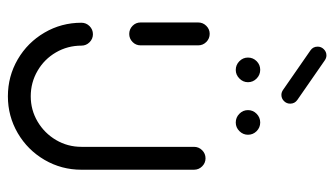

<svg xmlns="http://www.w3.org/2000/svg" viewBox="-203 -656 860 494"><g transform="rotate(90 227.0 -409.0)"><path d="M67.4 -311.5Q55.2 -311.5 46.5 -320Q37.8 -328.5 37.8 -340.7V-488.9Q37.8 -501.1 46.5 -509.8Q55.2 -518.5 67 -518.5Q79.3 -518.5 88 -509.8Q96.7 -501.1 96.7 -488.9V-340.7Q96.7 -328.5 88 -320Q79.3 -311.5 67.4 -311.5ZM387.4 -507.8Q399.3 -507.8 408 -499.1Q416.7 -490.4 416.7 -478.1V-188.5Q416.7 -137 391.3 -93.5Q365.9 -50 322.4 -24.6Q278.9 0.7 227.8 0.7Q176.3 0.7 132.8 -24.6Q89.3 -50 63.9 -93.5Q38.5 -137 38.5 -188.5Q38.5 -200.7 47.2 -209.4Q55.9 -218.1 68.1 -218.1Q80 -218.1 88.7 -209.4Q97.4 -200.7 97.4 -188.5Q97.4 -153 114.8 -123Q132.2 -93 162.2 -75.6Q192.2 -58.1 227.8 -58.1Q263 -58.1 292.8 -75.7Q322.6 -93.3 340.2 -123.1Q357.8 -153 357.8 -188.5V-478.1Q357.8 -490.4 366.5 -499.1Q375.2 -507.8 387.4 -507.8ZM263.3 -617Q263.3 -630 272.8 -639.3Q282.2 -648.5 295.2 -648.5Q308.1 -648.5 317.4 -639.3Q326.7 -630 326.7 -617Q326.7 -604.4 317.4 -595Q308.1 -585.6 295.2 -585.6Q282.2 -585.6 272.8 -594.8Q263.3 -604.1 263.3 -617ZM128.1 -617Q128.1 -630 137.4 -639.3Q146.7 -648.5 159.6 -648.5Q172.6 -648.5 182 -639.3Q191.5 -630 191.5 -617Q191.5 -604.4 182 -595Q172.6 -585.6 160 -585.6Q147 -585.6 137.6 -594.8Q128.1 -604.1 128.1 -617ZM100 -796.3Q100 -805.6 106.7 -812.2Q113.3 -818.9 122.6 -818.9Q129.3 -818.9 135.6 -814.4L237 -744.1Q246.7 -737.4 246.7 -725.6Q246.7 -716.3 240 -709.6Q233.3 -703 224.1 -703Q217.4 -703 211.1 -707.4L109.6 -777.8Q100 -784.4 100 -796.3Z"/></g></svg>

Font: 26F Galaxy Sans Medium
Style: Regular
Weight: 500
Designer: C₂₉H₂₅N₃O₅
Version: Version 1.100